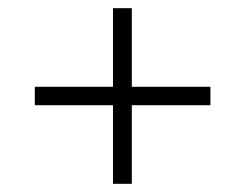

<svg xmlns="http://www.w3.org/2000/svg" viewBox="-20 -592 599 469"><path d="M256 -143V-335H65V-380H256V-572H302V-380H494V-335H302V-143Z"/></svg>

Font: Noto Serif Tamil Light
Style: Regular
Weight: 300
Designer: Indian Type Foundry, Tom Grace, and the Monotype Design Team
Foundry: Monotype Imaging Inc.
Version: Version 2.004; ttfautohint (v1.8.4.7-5d5b)